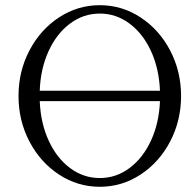

<svg xmlns="http://www.w3.org/2000/svg" viewBox="-20 -696 743 729"><path d="M50.3 -331.5Q50.3 -425.3 91.8 -504.4Q133.3 -583.5 204.1 -629.9Q274.9 -676.3 358.9 -676.3Q442.9 -676.3 513.7 -629.9Q584.5 -583.5 626 -504.4Q667.5 -425.3 667.5 -331.5Q667.5 -237.8 626 -158.7Q584.5 -79.6 513.7 -33.2Q442.9 13.2 358.9 13.2Q274.9 13.2 204.1 -33.2Q133.3 -79.6 91.8 -158.7Q50.3 -237.8 50.3 -331.5ZM587.4 -351.6Q584 -435.1 553.5 -501.7Q522.9 -568.4 471.9 -606.4Q420.9 -644.5 358.9 -644.5Q296.9 -644.5 245.8 -606.4Q194.8 -568.4 164.3 -501.5Q133.8 -434.6 130.9 -351.6ZM358.9 -20Q420.9 -20 471.7 -57.9Q522.5 -95.7 553.2 -162.1Q584 -228.5 587.4 -312H130.9Q134.3 -228.5 164.8 -162.1Q195.3 -95.7 246.1 -57.9Q296.9 -20 358.9 -20Z"/></svg>

Font: JuniusX Light
Style: Regular
Weight: 300
Designer: Peter S. Baker
Foundry: Briery Creek Software
Version: Version 1.008